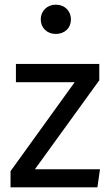

<svg xmlns="http://www.w3.org/2000/svg" viewBox="-20 -800 477 820"><path d="M218 -780C181 -780 154 -753 154 -717C154 -681 181 -655 218 -655C257 -655 283 -681 283 -717C283 -753 257 -780 218 -780ZM48 -527V-449H299L25 -69V0H396L407 -77H129L404 -457V-527Z"/></svg>

Font: Fira Sans
Style: Regular
Weight: 400
Designer: Carrois Corporate & Edenspiekermann AG
Foundry: Carrois Corporate GbR & Edenspiekermann AG
Version: Version 4.203